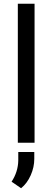

<svg xmlns="http://www.w3.org/2000/svg" viewBox="-20 -770 283 1036"><path d="M166.5 0H76.2V-750H166.5ZM93.8 245.6 42.5 210.4Q77.6 157.2 78.6 95.2V50.3H165V87.4Q165 131.8 145.8 175.5Q126.5 219.2 93.8 245.6Z"/></svg>

Font: Roboto-ThirdPerson-AD3FC
Style: ThirdPerson-AD3FC
Weight: 400
Designer: Google
Version: Version 2.137; 2017